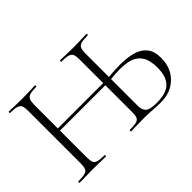

<svg xmlns="http://www.w3.org/2000/svg" viewBox="-107 -907 1194 1194"><g transform="rotate(-45 489.5 -310.5)"><path d="M747 4Q731 4 706 2.5Q681 1 654 -0.5Q627 -2 605 -2Q571 -2 541.5 -1Q512 0 489 0Q486 0 486 -6Q486 -12 489 -12Q528 -12 547 -17Q566 -22 572 -37Q578 -52 578 -81V-542Q578 -571 572 -586Q566 -601 547 -607Q528 -613 489 -613Q486 -613 486 -619Q486 -625 489 -625Q512 -625 541.5 -623.5Q571 -622 605 -622Q637 -622 667 -623.5Q697 -625 720 -625Q723 -625 723 -619Q723 -613 720 -613Q682 -613 662.5 -607.5Q643 -602 636.5 -587.5Q630 -573 630 -544V-81Q630 -48 648 -30Q666 -12 727 -12Q812 -12 848.5 -49.5Q885 -87 885 -164Q885 -227 864 -261.5Q843 -296 805 -309.5Q767 -323 715 -323Q680 -323 645.5 -319.5Q611 -316 589 -316L588 -335Q613 -335 653 -338.5Q693 -342 736 -342Q796 -342 843 -329Q890 -316 917 -283Q944 -250 944 -189Q944 -132 919 -88.5Q894 -45 850 -20.5Q806 4 747 4ZM36 0Q34 0 34 -6Q34 -12 36 -12Q74 -12 93.5 -17Q113 -22 119.5 -37Q126 -52 126 -81V-544Q126 -573 119.5 -587.5Q113 -602 94 -607.5Q75 -613 37 -613Q35 -613 35 -619Q35 -625 37 -625Q61 -625 90.5 -623.5Q120 -622 152 -622Q187 -622 216 -623.5Q245 -625 268 -625Q270 -625 270 -619Q270 -613 268 -613Q230 -613 211 -607Q192 -601 185.5 -586Q179 -571 179 -542V-81Q179 -52 185 -37Q191 -22 210.5 -17Q230 -12 268 -12Q270 -12 270 -6Q270 0 268 0Q244 0 215.5 -1Q187 -2 152 -2Q120 -2 90 -1Q60 0 36 0ZM150 -316V-335H588V-316Z"/></g></svg>

Font: Cormorant Light
Style: Regular
Weight: 300
Designer: Christian Thalmann (Catharsis Fonts)
Foundry: Catharsis Fonts
Version: Version 4.000